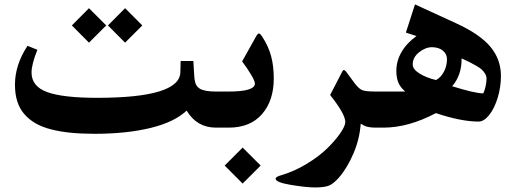

<svg xmlns="http://www.w3.org/2000/svg" viewBox="-20 -575 2320 865"><path d="M458.5 -460.4 380.9 -382.8 303.7 -460.4 380.9 -538.1ZM466.3 -460.4 543.5 -538.1 621.1 -460.4 543.5 -382.8ZM820.8 -76.7Q766.1 -24.9 658 1.5Q549.8 27.8 406.2 27.8Q346.2 27.8 298.1 22.9Q250 18.1 209.2 7.6Q168.5 -2.9 138.9 -20.3Q109.4 -37.6 88.6 -62Q67.9 -86.4 57.6 -119.1Q47.4 -151.9 47.4 -193.4Q47.4 -282.7 104 -368.7L148.4 -350.6Q122.1 -285.2 122.1 -248.5Q122.1 -185.5 193.1 -159.9Q264.2 -134.3 417.5 -134.3Q789.6 -134.3 792.5 -249.5L793.9 -300.3H851.1L854 -251.5Q855 -234.9 855.7 -226.1Q856.4 -217.3 858.9 -206.3Q861.3 -195.3 866.2 -188.5Q871.1 -181.6 878.9 -176.3Q899.9 -162.6 952.1 -162.6H963.4Q972.7 -162.6 975.3 -149.9Q978 -137.2 978 -106V-55.7Q978 -24.9 975.3 -12.5Q972.7 0 963.4 0H952.6Q867.2 0 820.8 -76.7Z M1073.2 89.8 1154.3 170.9 1073.2 252 992.2 170.9ZM958.5 -162.6H1009.8Q1128.4 -162.6 1128.4 -198.7Q1128.4 -210 1110.8 -239.3Q1093.3 -268.6 1070.8 -298.3L1130.9 -405.8Q1140.6 -424.3 1146.5 -424.3Q1151.9 -424.3 1162.1 -408.7Q1189.5 -366.7 1201.4 -322Q1213.4 -277.3 1213.4 -221.7Q1213.4 -121.6 1160.4 -60.8Q1107.4 0 1010.7 0H958.5Q943.8 0 940.2 -12Q936.5 -23.9 936.5 -55.2V-106.9Q936.5 -138.7 940.2 -150.6Q943.8 -162.6 958.5 -162.6Z M1686.5 0H1674.3Q1655.8 0 1643.3 -2.2Q1630.9 -4.4 1624.3 -7.3Q1617.7 -10.3 1605 -17.6Q1600.6 49.8 1572.8 115.5Q1544.9 181.2 1507.3 224.6Q1484.4 251 1464.1 260.3Q1443.8 269.5 1399.4 269.5Q1360.4 269.5 1291 258.1Q1221.7 246.6 1221.7 230Q1221.7 221.7 1245.6 214.8Q1304.7 197.8 1361.1 163.6Q1417.5 129.4 1454.1 93.5Q1490.7 57.6 1513.2 24.9Q1535.6 -7.8 1535.6 -25.4Q1535.6 -61 1467.3 -147L1522.9 -254.4Q1529.3 -266.1 1540.5 -250.5Q1573.7 -205.6 1579.1 -198.2Q1597.7 -173.8 1613.8 -168.2Q1629.9 -162.6 1674.3 -162.6H1686.5Q1695.8 -162.6 1698.5 -149.9Q1701.2 -137.2 1701.2 -106V-55.7Q1701.2 -25.4 1698.2 -12.7Q1695.3 0 1686.5 0Z M1681.6 -162.6H1805.7Q1783.7 -181.2 1774.7 -202.9Q1765.6 -224.6 1765.6 -255.9Q1765.6 -300.3 1789.1 -340.8Q1812.5 -381.3 1856.4 -412.6L1808.6 -428.2L1849.6 -555.2L2034.7 -470.2Q2141.6 -421.4 2189.2 -364.5Q2236.8 -307.6 2236.8 -233.4Q2236.8 -181.6 2221.7 -133.1Q2206.5 -84.5 2183.1 -55.9Q2159.7 -27.3 2136.2 -27.3Q2057.1 -27.3 1943.8 -65.4Q1819.8 0 1708 0H1681.6Q1667 0 1663.3 -12Q1659.7 -23.9 1659.7 -55.2V-106.9Q1659.7 -138.7 1663.3 -150.6Q1667 -162.6 1681.6 -162.6ZM2157.2 -154.3Q2163.1 -165.5 2167.5 -185.1Q2171.9 -204.6 2171.9 -221.2Q2171.9 -232.4 2165.3 -243.2Q2158.7 -253.9 2150.6 -261.5Q2142.6 -269 2124.5 -279.3Q2106.4 -289.6 2095.2 -295.2Q2084 -300.8 2059.6 -312Q2059.6 -310.1 2059.6 -308.6Q2059.6 -235.8 2017.1 -186.5Q2118.2 -154.8 2157.2 -154.3ZM1993.7 -308.6Q1993.7 -332 1974.9 -347.2Q1956.1 -362.3 1925.8 -362.3Q1897 -362.3 1868.2 -339.6Q1839.4 -316.9 1839.4 -284.7Q1839.4 -262.7 1870.1 -243.7Q1900.9 -224.6 1944.3 -214.4Q1965.8 -225.6 1979.7 -251.5Q1993.7 -277.3 1993.7 -308.6Z"/></svg>

Font: Parastoo FD
Style: Bold-FD
Weight: 700
Foundry: Saber Rastikerdar (saber.rastikerdar@gmail.com)
Version: Version 2.0.1